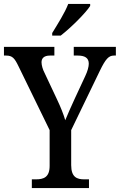

<svg xmlns="http://www.w3.org/2000/svg" viewBox="-23 -951 606 971"><path d="M241 -784V-771H284C336 -811 411 -886 433 -921V-931H322C305 -886 269 -830 241 -784ZM138 0H427V-44H403C367 -44 337 -54 337 -116V-293L482 -593C511 -653 527 -670 553 -670H563V-714H350V-670H370C405 -670 426 -659 426 -629C426 -614 420 -591 408 -566L355 -452C336 -410 318 -371 307 -343C298 -374 284 -409 265 -449L202 -583C194 -598 187 -620 187 -636C187 -655 198 -670 230 -670H252V-714H-3V-670H8C40 -670 51 -656 70 -617L228 -293V-112C228 -54 197 -44 159 -44H138Z"/></svg>

Font: Noto Serif Bengali Condensed Medium
Style: Regular
Weight: 500
Width: 3
Designer: Juan Bruce, Universal Thirst, Indian Type Foundry and the Monotype Design Team.
Foundry: Monotype Imaging Inc.
Version: Version 2.003